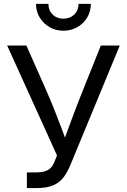

<svg xmlns="http://www.w3.org/2000/svg" viewBox="-20 -960 648 980"><path d="M117.2 0V-80.1H167.5Q202.6 -80.1 224.1 -91.8Q245.6 -103.5 256.3 -130.4L271 -166.5L16.6 -727.5H114.7L211.4 -509.3Q234.9 -456.1 253.9 -408.7Q272.9 -361.3 290 -315.9Q307.1 -270.5 324.7 -223.1H298.8Q323.7 -290.5 349.1 -359.4Q374.5 -428.2 407.2 -509.3L494.6 -727.5H591.3L339.8 -119.1Q325.7 -84.5 306.4 -57.4Q287.1 -30.3 253.9 -15.1Q220.7 0 165 0ZM303.7 -803.2Q264.6 -803.2 232.9 -821.5Q201.2 -839.8 182.4 -871.1Q163.6 -902.3 163.6 -940.4H227.1Q227.1 -907.2 248.5 -886Q270 -864.7 303.7 -864.7Q337.4 -864.7 359.1 -886Q380.9 -907.2 380.9 -940.4H443.8Q443.8 -902.3 425.3 -871.1Q406.7 -839.8 375 -821.5Q343.3 -803.2 303.7 -803.2Z"/></svg>

Font: Inter 24pt
Style: Regular
Weight: 400
Designer: Rasmus Andersson
Foundry: rsms
Version: Version 4.001;git-66647c0bb